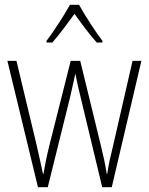

<svg xmlns="http://www.w3.org/2000/svg" viewBox="-20 -784 623 804"><path d="M311 -764H273C249 -720 203 -650 175 -613V-606H199C228 -638 265 -689 292 -726C320 -687 355 -639 385 -606H409V-613C386 -642 336 -718 311 -764ZM318 -375 408 0H448L572 -529H535L452 -167C441 -123 436 -101 429 -56H427C421 -95 412 -136 402 -176L316 -529H276L188 -180C176 -133 167 -86 162 -56H160C152 -93 144 -131 133 -178L49 -529H11L139 0H180L273 -375C281 -408 288 -442 295 -474H296C302 -442 309 -410 318 -375Z"/></svg>

Font: Noto Sans Arabic UI Cn XLt
Style: Regular
Weight: 200
Width: 3
Designer: Monotype Design Team, Nadine Chahine and Nizar Qandah
Foundry: Monotype Imaging Inc.
Version: Version 2.010